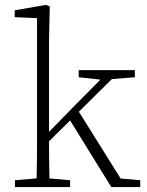

<svg xmlns="http://www.w3.org/2000/svg" viewBox="-20 -763 598 783"><path d="M41 0V-28L147 -37H162L266 -28V0ZM128 0Q129 -21 129.5 -47.5Q130 -74 130.5 -102.5Q131 -131 131 -159Q131 -187 131 -212V-689L40 -693V-721L167 -743L183 -737L180 -599V-212Q180 -187 180 -159Q180 -131 180.5 -102.5Q181 -74 181.5 -47.5Q182 -21 183 0ZM157 -164V-210H165L293 -341L428 -477H473ZM434 0 259 -283 295 -318 472 -35 552 -28V0ZM301 -448V-477H530V-448L418 -439L401 -437Z"/></svg>

Font: Source Serif 4 18pt Light
Style: Regular
Weight: 300
Designer: Frank Grießhammer
Foundry: Adobe Systems Incorporated
Version: Version 4.004;hotconv 1.0.116;makeotfexe 2.5.65601